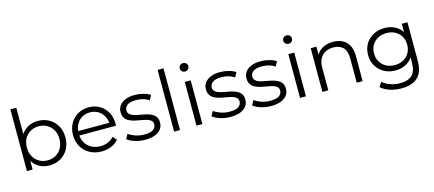

<svg xmlns="http://www.w3.org/2000/svg" viewBox="-63 -1386 5039 2230"><g transform="rotate(-15 2457.0 -271.5)"><path d="M370 4.7Q301.2 4.7 246.1 -26.5Q190.9 -57.8 159 -117.8Q127.1 -177.9 127.1 -263Q127.1 -349 159.6 -408.4Q192.1 -467.7 247.2 -499Q302.4 -530.2 370 -530.2Q445.5 -530.2 504.8 -496.4Q564 -462.6 598.2 -402.7Q632.3 -342.8 632.3 -263Q632.3 -183.6 598.2 -123.2Q564 -62.9 504.8 -29.1Q445.5 4.7 370 4.7ZM99.1 0V-742H170.1V-369.7L160.1 -264L167.3 -158.3V0ZM364.9 -57.9Q420.7 -57.9 465 -83.5Q509.2 -109.2 535 -155.7Q560.7 -202.2 560.7 -263Q560.7 -324.8 535 -370.8Q509.2 -416.8 465 -442.2Q420.7 -467.6 364.9 -467.6Q309.1 -467.6 264.8 -442.2Q220.5 -416.8 194.7 -370.8Q169 -324.8 169 -263Q169 -202.2 194.7 -155.7Q220.5 -109.2 264.8 -83.5Q309.1 -57.9 364.9 -57.9Z M1000.2 4.7Q918.4 4.7 856.2 -29.7Q793.9 -64 759 -124.6Q724.1 -185.3 724.1 -263Q724.1 -341.1 757.3 -401.3Q790.6 -461.5 849.1 -495.8Q907.5 -530.2 981.2 -530.2Q1054.9 -530.2 1112.5 -496.6Q1170.1 -462.9 1203 -402.7Q1235.9 -342.4 1235.9 -262.9Q1235.9 -258.5 1235.6 -252.7Q1235.4 -246.8 1234.8 -241.4H778.1V-294.4H1197.2L1168.8 -273.2Q1169.3 -329.9 1144.9 -374.2Q1120.4 -418.6 1078.3 -443.9Q1036.1 -469.3 981.2 -469.3Q926.7 -469.3 884.1 -443.9Q841.4 -418.6 817.5 -374Q793.5 -329.3 793.5 -271.5V-259.6Q793.5 -200.5 820 -154.8Q846.4 -109.2 893.6 -83.5Q940.8 -57.9 1001.9 -57.9Q1050.5 -57.9 1091.9 -75.1Q1133.3 -92.3 1162.6 -127.2L1202.7 -80.9Q1167.5 -38.9 1115.3 -17.1Q1063 4.7 1000.2 4.7Z M1522.2 4.7Q1457 4.7 1398.8 -13.9Q1340.7 -32.5 1308.3 -60.1L1339.6 -116.3Q1371.6 -91.6 1421.6 -74.2Q1471.6 -56.8 1526.8 -56.8Q1601.8 -56.8 1635 -80.3Q1668.2 -103.8 1668.2 -142.9Q1668.2 -172 1649.7 -188.4Q1631.3 -204.8 1600.9 -213.4Q1570.6 -222.1 1534 -228Q1497.4 -233.8 1460.8 -242.1Q1424.2 -250.4 1393.9 -265.8Q1363.5 -281.1 1345.1 -308Q1326.6 -334.9 1326.6 -379.6Q1326.6 -423.1 1351 -457.1Q1375.4 -491.1 1421.8 -510.6Q1468.3 -530.2 1535.1 -530.2Q1586 -530.2 1637.2 -516.8Q1688.5 -503.5 1720.9 -480.6L1689.6 -424.4Q1655.2 -448.2 1615.2 -458.5Q1575.2 -468.7 1534.6 -468.7Q1464.3 -468.7 1430.9 -444.2Q1397.5 -419.7 1397.5 -382.5Q1397.5 -351.8 1415.9 -334.7Q1434.4 -317.6 1464.7 -308.1Q1495.1 -298.7 1531.7 -292.8Q1568.3 -287 1604.6 -278.7Q1641 -270.4 1671.4 -255.5Q1701.7 -240.7 1720.2 -214.5Q1738.6 -188.3 1738.6 -144.6Q1738.6 -99.4 1713.1 -65.7Q1687.5 -32.1 1639.4 -13.7Q1591.2 4.7 1522.2 4.7Z M1869.1 0V-742H1940.1V0Z M2138.1 0V-525.5H2209.1V0ZM2173.6 -641.3Q2151.7 -641.3 2136.7 -656.1Q2121.6 -670.9 2121.6 -691.7Q2121.6 -712.9 2136.7 -727.4Q2151.7 -742 2173.6 -742Q2196 -742 2210.8 -728Q2225.7 -714 2225.7 -692.8Q2225.7 -671.5 2211.1 -656.4Q2196.5 -641.3 2173.6 -641.3Z M2548.2 4.7Q2483 4.7 2424.8 -13.9Q2366.7 -32.5 2334.3 -60.1L2365.6 -116.3Q2397.6 -91.6 2447.6 -74.2Q2497.6 -56.8 2552.8 -56.8Q2627.8 -56.8 2661 -80.3Q2694.2 -103.8 2694.2 -142.9Q2694.2 -172 2675.7 -188.4Q2657.3 -204.8 2626.9 -213.4Q2596.6 -222.1 2560 -228Q2523.4 -233.8 2486.8 -242.1Q2450.2 -250.4 2419.9 -265.8Q2389.5 -281.1 2371.1 -308Q2352.6 -334.9 2352.6 -379.6Q2352.6 -423.1 2377 -457.1Q2401.4 -491.1 2447.8 -510.6Q2494.3 -530.2 2561.1 -530.2Q2612 -530.2 2663.2 -516.8Q2714.5 -503.5 2746.9 -480.6L2715.6 -424.4Q2681.2 -448.2 2641.2 -458.5Q2601.2 -468.7 2560.6 -468.7Q2490.3 -468.7 2456.9 -444.2Q2423.5 -419.7 2423.5 -382.5Q2423.5 -351.8 2441.9 -334.7Q2460.4 -317.6 2490.7 -308.1Q2521.1 -298.7 2557.7 -292.8Q2594.3 -287 2630.6 -278.7Q2667 -270.4 2697.4 -255.5Q2727.7 -240.7 2746.2 -214.5Q2764.6 -188.3 2764.6 -144.6Q2764.6 -99.4 2739.1 -65.7Q2713.5 -32.1 2665.4 -13.7Q2617.2 4.7 2548.2 4.7Z M3036.2 4.7Q2971 4.7 2912.8 -13.9Q2854.7 -32.5 2822.3 -60.1L2853.6 -116.3Q2885.6 -91.6 2935.6 -74.2Q2985.6 -56.8 3040.8 -56.8Q3115.8 -56.8 3149 -80.3Q3182.2 -103.8 3182.2 -142.9Q3182.2 -172 3163.7 -188.4Q3145.3 -204.8 3114.9 -213.4Q3084.6 -222.1 3048 -228Q3011.4 -233.8 2974.8 -242.1Q2938.2 -250.4 2907.9 -265.8Q2877.5 -281.1 2859.1 -308Q2840.6 -334.9 2840.6 -379.6Q2840.6 -423.1 2865 -457.1Q2889.4 -491.1 2935.8 -510.6Q2982.3 -530.2 3049.1 -530.2Q3100 -530.2 3151.2 -516.8Q3202.5 -503.5 3234.9 -480.6L3203.6 -424.4Q3169.2 -448.2 3129.2 -458.5Q3089.2 -468.7 3048.6 -468.7Q2978.3 -468.7 2944.9 -444.2Q2911.5 -419.7 2911.5 -382.5Q2911.5 -351.8 2929.9 -334.7Q2948.4 -317.6 2978.7 -308.1Q3009.1 -298.7 3045.7 -292.8Q3082.3 -287 3118.6 -278.7Q3155 -270.4 3185.4 -255.5Q3215.7 -240.7 3234.2 -214.5Q3252.6 -188.3 3252.6 -144.6Q3252.6 -99.4 3227.1 -65.7Q3201.5 -32.1 3153.4 -13.7Q3105.2 4.7 3036.2 4.7Z M3383.1 0V-525.5H3454.1V0ZM3418.6 -641.3Q3396.7 -641.3 3381.7 -656.1Q3366.6 -670.9 3366.6 -691.7Q3366.6 -712.9 3381.7 -727.4Q3396.7 -742 3418.6 -742Q3441 -742 3455.8 -728Q3470.7 -714 3470.7 -692.8Q3470.7 -671.5 3456.1 -656.4Q3441.5 -641.3 3418.6 -641.3Z M3652.1 0V-525.5H3720.3V-381.3L3709.2 -407.6Q3734.5 -465.4 3789.1 -497.8Q3843.7 -530.2 3919.7 -530.2Q3984.3 -530.2 4032.6 -505.4Q4080.8 -480.6 4108.3 -430.6Q4135.8 -380.7 4135.8 -305V0H4064.8V-297.6Q4064.8 -381.2 4023.5 -423.8Q3982.1 -466.4 3907.1 -466.4Q3851 -466.4 3809.4 -443.8Q3767.8 -421.1 3745.4 -378.7Q3723.1 -336.2 3723.1 -275.9V0Z M4552 198.7Q4480.3 198.7 4414.2 177.7Q4348.1 156.7 4306.6 117.8L4342.7 63.6Q4380.4 97.5 4434.8 116.8Q4489.3 136.1 4549.7 136.1Q4649.8 136.1 4697.1 89.3Q4744.4 42.5 4744.4 -55.5V-185.8L4754.4 -275.8L4747.2 -366.4V-525.5H4815.4V-63.6Q4815.4 71.6 4748.8 135.2Q4682.2 198.7 4552 198.7ZM4539.3 -20.4Q4463.9 -20.4 4404.1 -52.9Q4344.3 -85.4 4309.7 -143Q4275.1 -200.5 4275.1 -275.8Q4275.1 -351.5 4309.7 -408.8Q4344.3 -466.2 4404.1 -498.2Q4463.9 -530.2 4539.3 -530.2Q4608.9 -530.2 4664.8 -501Q4720.7 -471.9 4754.1 -415.1Q4787.4 -358.3 4787.4 -275.8Q4787.4 -193.7 4754.1 -136.7Q4720.7 -79.7 4664.8 -50.1Q4608.9 -20.4 4539.3 -20.4ZM4546.1 -83Q4604.4 -83 4649.3 -107.4Q4694.1 -131.8 4719.8 -175.5Q4745.5 -219.1 4745.5 -275.8Q4745.5 -332.9 4719.8 -376.1Q4694.1 -419.3 4649.3 -443.5Q4604.4 -467.6 4546.1 -467.6Q4488.7 -467.6 4443.3 -443.5Q4398 -419.3 4372.3 -376.1Q4346.6 -332.9 4346.6 -275.8Q4346.6 -219.1 4372.3 -175.5Q4398 -131.8 4443.3 -107.4Q4488.7 -83 4546.1 -83Z"/></g></svg>

Font: Montserrat Thin
Style: Regular
Weight: 100
Designer: Julieta Ulanovsky
Foundry: Julieta Ulanovsky
Version: Version 9.000